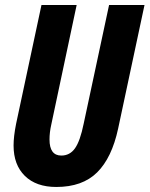

<svg xmlns="http://www.w3.org/2000/svg" viewBox="-20 -734 595 764"><path d="M34 -155Q34 -191 44 -241L145 -714H285L184 -238Q177 -207 177 -179Q177 -115 224 -115Q258 -115 278.5 -144Q299 -173 313 -242L414 -714H555L450 -222Q425 -106 366.5 -48Q308 10 204 10Q124 10 79 -34Q34 -78 34 -155Z"/></svg>

Font: Noto Sans Display Ex Bold Cond
Style: Italic
Weight: 800
Width: 3
Italic angle: -12°
Designer: Monotype Design team
Foundry: Monotype Imaging Inc.
Version: Version 1.000